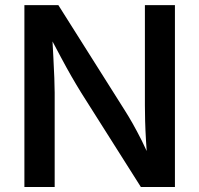

<svg xmlns="http://www.w3.org/2000/svg" viewBox="-20 -748 797 768"><path d="M77.6 0V-727.5H213.4L478.5 -307.6Q493.2 -284.7 510.5 -254.2Q527.8 -223.6 546.9 -185.8Q565.9 -147.9 584.5 -102.5H570.3Q566.4 -143.6 564 -185.5Q561.5 -227.5 560.5 -264.2Q559.6 -300.8 559.6 -326.7V-727.5H679.7V0H543.5L305.2 -376.5Q284.7 -409.7 265.9 -442.4Q247.1 -475.1 224.6 -517.3Q202.1 -559.6 169.9 -620.1H188Q190.9 -566.9 193.4 -519.8Q195.8 -472.7 197.3 -436Q198.7 -399.4 198.7 -377.4V0Z"/></svg>

Font: Inter
Style: 540
Weight: 540
Designer: Rasmus Andersson
Foundry: rsms
Version: Version 4.001;git-66647c0bb